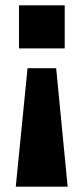

<svg xmlns="http://www.w3.org/2000/svg" viewBox="-20 -518 313 718"><path d="M39 180 83 -263H190L233 180ZM51 -337V-498H222V-337Z"/></svg>

Font: Nunito Sans 9pt ExtraBold
Style: Regular
Weight: 800
Version: Version 3.101;gftools[0.9.27]